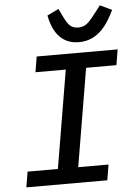

<svg xmlns="http://www.w3.org/2000/svg" viewBox="-62 -989 723 1035"><g transform="rotate(-5 300.0 -471.5)"><path d="M476 0 490 -84H326L415 -614H579L593 -698H155L141 -614H305L216 -84H52L38 0ZM389 -755C496 -755 547 -841 582 -913L518 -943L492 -909C452 -857 433 -834 393 -834C349 -834 334 -860 311 -908L294 -943L232 -913C245 -844 281 -755 389 -755Z"/></g></svg>

Font: IBM Mono Medium
Style: Italic
Weight: 500
Italic angle: -9°
Monospace: yes
Designer: Mike Abbink, Paul van der Laan, Pieter van Rosmalen
Foundry: Bold Monday
Version: Version 2.3